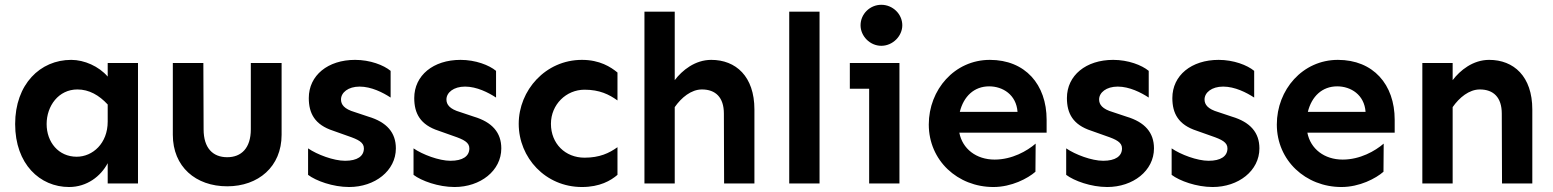

<svg xmlns="http://www.w3.org/2000/svg" viewBox="-20 -751 6359 786"><path d="M296.9 -384.8C344.7 -384.8 385.7 -361.3 420.9 -323.2V-252.9C420.9 -164.1 359.4 -109.4 293.9 -109.4C219.7 -109.4 170.9 -168.9 170.9 -243.2C170.9 -317.4 219.7 -384.8 296.9 -384.8ZM271.5 -505.9C144.5 -505.9 42 -406.2 42 -243.2C42 -79.1 143.6 14.6 262.7 14.6C335.9 14.6 392.6 -29.3 420.9 -83V0H544.9V-493.2H420.9V-437.5C384.8 -479.5 325.2 -505.9 271.5 -505.9Z M1006.8 -493.2V-221.7C1006.8 -144.5 967.8 -107.4 910.2 -107.4C851.6 -107.4 813.5 -144.5 813.5 -221.7L812.5 -493.2H687.5V-199.2C687.5 -68.4 781.2 11.7 910.2 11.7C1037.1 11.7 1132.8 -68.4 1132.8 -199.2V-493.2Z M1433.6 -505.9C1322.3 -505.9 1244.1 -442.4 1244.1 -349.6C1244.1 -287.1 1268.6 -240.2 1343.8 -215.8L1404.3 -194.3C1447.3 -179.7 1469.7 -168 1469.7 -143.6C1469.7 -111.3 1442.4 -92.8 1392.6 -92.8C1345.7 -92.8 1278.3 -118.2 1241.2 -143.6V-35.2C1273.4 -10.7 1342.8 14.6 1409.2 14.6C1514.6 14.6 1600.6 -51.8 1600.6 -143.6C1600.6 -208 1563.5 -251 1488.3 -273.4L1432.6 -292C1388.7 -304.7 1376 -323.2 1376 -343.8C1376 -372.1 1405.3 -396.5 1452.1 -396.5C1500 -396.5 1547.9 -372.1 1579.1 -351.6V-460.9C1550.8 -484.4 1495.1 -505.9 1433.6 -505.9Z M1865.2 -505.9C1753.9 -505.9 1675.8 -442.4 1675.8 -349.6C1675.8 -287.1 1700.2 -240.2 1775.4 -215.8L1835.9 -194.3C1878.9 -179.7 1901.4 -168 1901.4 -143.6C1901.4 -111.3 1874 -92.8 1824.2 -92.8C1777.3 -92.8 1710 -118.2 1672.9 -143.6V-35.2C1705.1 -10.7 1774.4 14.6 1840.8 14.6C1946.3 14.6 2032.2 -51.8 2032.2 -143.6C2032.2 -208 1995.1 -251 1919.9 -273.4L1864.3 -292C1820.3 -304.7 1807.6 -323.2 1807.6 -343.8C1807.6 -372.1 1836.9 -396.5 1883.8 -396.5C1931.6 -396.5 1979.5 -372.1 2010.7 -351.6V-460.9C1982.4 -484.4 1926.8 -505.9 1865.2 -505.9Z M2362.3 -505.9C2212.9 -505.9 2103.5 -380.9 2103.5 -244.1C2103.5 -105.5 2212.9 14.6 2362.3 14.6C2435.5 14.6 2480.5 -11.7 2507.8 -35.2V-148.4C2473.6 -124 2434.6 -105.5 2373 -105.5C2293.9 -105.5 2235.4 -163.1 2235.4 -244.1C2235.4 -323.2 2297.9 -383.8 2373 -383.8C2434.6 -383.8 2473.6 -364.3 2507.8 -339.8V-454.1C2480.5 -476.6 2435.5 -505.9 2362.3 -505.9Z M2891.6 -505.9C2825.2 -505.9 2772.5 -462.9 2742.2 -422.9V-703.1H2618.2V0H2742.2V-312.5C2769.5 -351.6 2809.6 -384.8 2853.5 -384.8C2909.2 -384.8 2943.4 -352.5 2943.4 -286.1L2944.3 0H3068.4V-302.7C3068.4 -438.5 2992.2 -505.9 2891.6 -505.9Z M3210.9 -703.1V0H3335V-703.1Z M3587.9 -731.4C3541 -731.4 3502.9 -693.4 3502.9 -647.5C3502.9 -603.5 3541 -563.5 3587.9 -563.5C3634.8 -563.5 3673.8 -603.5 3673.8 -647.5C3673.8 -693.4 3634.8 -731.4 3587.9 -731.4ZM3459 -493.2V-387.7H3538.1V0H3662.1V-493.2Z M4029.3 -397.5C4085 -397.5 4140.6 -363.3 4145.5 -293H3909.2C3924.8 -356.4 3967.8 -397.5 4029.3 -397.5ZM4032.2 -505.9C3887.7 -505.9 3782.2 -383.8 3782.2 -241.2C3782.2 -93.8 3900.4 14.6 4046.9 14.6C4121.1 14.6 4187.5 -20.5 4218.8 -47.9L4219.7 -163.1C4184.6 -132.8 4123 -97.7 4051.8 -97.7C3976.6 -97.7 3919.9 -141.6 3907.2 -208H4264.6V-260.7C4264.6 -405.3 4176.8 -505.9 4032.2 -505.9Z M4537.1 -505.9C4425.8 -505.9 4347.7 -442.4 4347.7 -349.6C4347.7 -287.1 4372.1 -240.2 4447.3 -215.8L4507.8 -194.3C4550.8 -179.7 4573.2 -168 4573.2 -143.6C4573.2 -111.3 4545.9 -92.8 4496.1 -92.8C4449.2 -92.8 4381.8 -118.2 4344.7 -143.6V-35.2C4377 -10.7 4446.3 14.6 4512.7 14.6C4618.2 14.6 4704.1 -51.8 4704.1 -143.6C4704.1 -208 4667 -251 4591.8 -273.4L4536.1 -292C4492.2 -304.7 4479.5 -323.2 4479.5 -343.8C4479.5 -372.1 4508.8 -396.5 4555.7 -396.5C4603.5 -396.5 4651.4 -372.1 4682.6 -351.6V-460.9C4654.3 -484.4 4598.6 -505.9 4537.1 -505.9Z M4968.8 -505.9C4857.4 -505.9 4779.3 -442.4 4779.3 -349.6C4779.3 -287.1 4803.7 -240.2 4878.9 -215.8L4939.5 -194.3C4982.4 -179.7 5004.9 -168 5004.9 -143.6C5004.9 -111.3 4977.5 -92.8 4927.7 -92.8C4880.9 -92.8 4813.5 -118.2 4776.4 -143.6V-35.2C4808.6 -10.7 4877.9 14.6 4944.3 14.6C5049.8 14.6 5135.7 -51.8 5135.7 -143.6C5135.7 -208 5098.6 -251 5023.4 -273.4L4967.8 -292C4923.8 -304.7 4911.1 -323.2 4911.1 -343.8C4911.1 -372.1 4940.4 -396.5 4987.3 -396.5C5035.2 -396.5 5083 -372.1 5114.3 -351.6V-460.9C5085.9 -484.4 5030.3 -505.9 4968.8 -505.9Z M5454.1 -397.5C5509.8 -397.5 5565.4 -363.3 5570.3 -293H5334C5349.6 -356.4 5392.6 -397.5 5454.1 -397.5ZM5457 -505.9C5312.5 -505.9 5207 -383.8 5207 -241.2C5207 -93.8 5325.2 14.6 5471.7 14.6C5545.9 14.6 5612.3 -20.5 5643.6 -47.9L5644.5 -163.1C5609.4 -132.8 5547.9 -97.7 5476.6 -97.7C5401.4 -97.7 5344.7 -141.6 5332 -208H5689.5V-260.7C5689.5 -405.3 5601.6 -505.9 5457 -505.9Z M5802.7 -493.2V0H5926.8V-312.5C5954.1 -351.6 5994.1 -384.8 6038.1 -384.8C6093.8 -384.8 6127.9 -352.5 6127.9 -286.1L6128.9 0H6252.9V-302.7C6252.9 -438.5 6176.8 -505.9 6076.2 -505.9C6009.8 -505.9 5957 -462.9 5926.8 -422.9V-493.2Z"/></svg>

Font: Sen-gleads
Style: Bold
Weight: 700
Designer: Kosal Sen, Philatype
Foundry: Philatype
Version: Version 1.004; ttfautohint (v1.8.3)